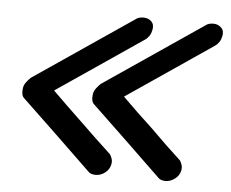

<svg xmlns="http://www.w3.org/2000/svg" viewBox="-42 -576 720 599"><g transform="rotate(5 317.5 -277.0)"><path d="M36 -244Q26 -252 28 -272L29 -279Q31 -288 37.5 -296Q44 -304 50 -310L359 -520Q368 -528 384 -528Q400 -528 409.5 -518Q419 -508 415 -491Q411 -471 395 -460L126 -277L172 -232L220 -186L270 -138L317 -94Q321 -88 323.5 -80Q326 -72 324 -63Q321 -47 307.5 -36.5Q294 -26 278 -26Q262 -26 255 -34L146 -139ZM255 -244Q245 -252 247 -272L248 -279Q250 -288 256.5 -296Q263 -304 269 -310L578 -520Q587 -528 603 -528Q618 -528 628 -518Q638 -508 634 -491Q630 -471 614 -460L345 -277L391 -232L440 -186L489 -138L536 -94Q540 -88 542.5 -80Q545 -72 543 -63Q540 -47 526 -36.5Q512 -26 497 -26Q481 -26 474 -34L365 -139Z"/></g></svg>

Font: VDS Compensated
Style: Light Italic
Weight: 300
Italic angle: -12°
Designer: artmaker
Foundry: artmaker
Version: Version 1.000 2012 initial release